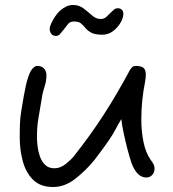

<svg xmlns="http://www.w3.org/2000/svg" viewBox="-20 -759 693 769"><path d="M193 -10Q142 -10 113 -38.5Q84 -67 71.5 -112.5Q59 -158 59 -209Q59 -244 60 -265.5Q61 -287 64.5 -310Q68 -333 75 -373Q79 -393 83 -413.5Q87 -434 94 -453Q102 -476 111.5 -485.5Q121 -495 128 -495Q147 -495 156.5 -484.5Q166 -474 166 -458Q166 -436 160 -417Q154 -398 150 -381Q143 -336 138 -309.5Q133 -283 130.5 -261.5Q128 -240 128 -209Q128 -194 130.5 -173Q133 -152 140 -132Q147 -112 161 -98.5Q175 -85 198 -85Q222 -85 243.5 -102.5Q265 -120 274 -131Q342 -217 395 -299Q448 -381 500 -478Q507 -489 511.5 -492Q516 -495 523 -495Q546 -495 555 -487Q564 -479 564 -460Q564 -448 561 -431Q546 -356 546 -282Q546 -232 555 -189Q564 -146 584 -118Q599 -99 599 -85Q599 -68 589.5 -58Q580 -48 566 -48Q528 -48 506 -108Q499 -129 490.5 -161.5Q482 -194 475 -227Q468 -260 466 -282Q453 -261 442.5 -240.5Q432 -220 416 -197Q405 -181 390 -160.5Q375 -140 358 -118Q323 -75 281 -42.5Q239 -10 193 -10ZM206 -615Q191 -615 185 -624Q179 -633 179 -643Q179 -652 185.5 -666Q192 -680 201.5 -694Q211 -708 220 -716Q233 -727 245.5 -733Q258 -739 273 -739Q297 -739 315 -725Q333 -711 349 -697Q365 -683 382 -683Q397 -683 405 -690.5Q413 -698 423 -708Q429 -714 436 -720Q443 -726 452 -726Q461 -726 467.5 -720.5Q474 -715 474 -703Q474 -688 463 -668.5Q452 -649 433 -634.5Q414 -620 389 -620Q361 -620 346 -628Q331 -636 322.5 -646.5Q314 -657 304.5 -665Q295 -673 277 -673Q261 -673 253 -663.5Q245 -654 234 -639Q230 -635 226.5 -630Q223 -625 218 -620Q210 -615 206 -615Z"/></svg>

Font: Fuzzy Bubbles
Style: Regular
Weight: 400
Designer: Robert E. Leuschke
Foundry: Robert E. Leuschke
Version: Version 1.010; ttfautohint (v1.8.3)